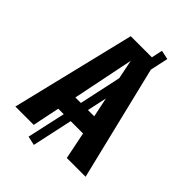

<svg xmlns="http://www.w3.org/2000/svg" viewBox="-254 -847 1013 1013"><g transform="rotate(45 253.0 -340.5)"><path d="M375 0 344.2 -151.9H252L203.1 74.2L152.8 63L200.2 -151.9H159.2L127.9 0H-8.8L159.2 -692.9H316.9L330.1 -754.9L380.9 -744.1L358.9 -643.1L515.1 0ZM181.2 -257.8H222.2L272.9 -493.2L251 -601.1ZM274.9 -257.8H321.8L298.8 -368.2Z"/></g></svg>

Font: Fira Sans Compressed
Style: Bold
Weight: 700
Width: 1
Designer: Carrois Corporate & Edenspiekermann AG
Foundry: Carrois Corporate GbR & Edenspiekermann AG
Version: Version 4.203;PS 004.203;hotconv 1.0.88;makeotf.lib2.5.64775